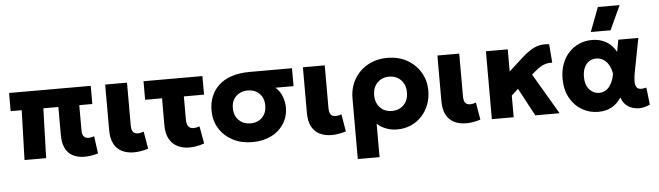

<svg xmlns="http://www.w3.org/2000/svg" viewBox="-55 -997 4932 1437"><g transform="rotate(-5 2411.0 -278.5)"><path d="M546 14.5Q509 14.5 479 4.2Q449 -6 427.2 -27.5Q405.5 -49 394 -83Q382.5 -117 382.5 -164.5V-373.5H269.5L258 0H95.5L107 -373.5H24V-510H637.5V-373.5H539.5V-185Q539.5 -152 552.5 -137.8Q565.5 -123.5 588 -123.5Q598 -123.5 608.5 -125.8Q619 -128 630 -132L648 -1Q621 6.5 595.5 10.5Q570 14.5 546 14.5Z M917 14Q866 14 827.5 -5Q789 -24 767.5 -64Q746 -104 746 -166.5V-510H910V-192Q910 -154.5 922.2 -139.8Q934.5 -125 958.5 -125Q968.5 -125 979.5 -127.2Q990.5 -129.5 1002.5 -134L1024.5 -4Q996 5 968.8 9.5Q941.5 14 917 14Z M1333.5 14Q1283.5 14 1244.5 -5.5Q1205.5 -25 1183.2 -65.2Q1161 -105.5 1161 -168V-370.5H1034V-510H1476.5V-370.5H1325V-198.5Q1325 -159.5 1338.8 -143.8Q1352.5 -128 1377.5 -128Q1388 -128 1399 -130.2Q1410 -132.5 1422 -137L1445.5 -6.5Q1417 3.5 1388.5 8.8Q1360 14 1333.5 14Z M1805 15Q1724.5 15 1660.5 -18.2Q1596.5 -51.5 1559.2 -110.8Q1522 -170 1522 -248.5Q1522 -303.5 1541 -351.2Q1560 -399 1598 -434.8Q1636 -470.5 1694.2 -490.2Q1752.5 -510 1831 -510H2149.5V-375.5H2014Q2048 -344.5 2063.2 -303.8Q2078.5 -263 2078.5 -220.5Q2078.5 -170.5 2059.2 -127.8Q2040 -85 2004.2 -52.8Q1968.5 -20.5 1918 -2.8Q1867.5 15 1805 15ZM1805.5 -126Q1841 -126 1868 -141Q1895 -156 1910.5 -183.8Q1926 -211.5 1926 -249.5Q1926 -306 1892 -339.5Q1858 -373 1804.5 -373Q1769.5 -373 1742 -358.2Q1714.5 -343.5 1698.5 -316.2Q1682.5 -289 1682.5 -251.5Q1682.5 -194.5 1717 -160.2Q1751.5 -126 1805.5 -126Z M2402.5 14Q2351.5 14 2313 -5Q2274.5 -24 2253 -64Q2231.5 -104 2231.5 -166.5V-510H2395.5V-192Q2395.5 -154.5 2407.8 -139.8Q2420 -125 2444 -125Q2454 -125 2465 -127.2Q2476 -129.5 2488 -134L2510 -4Q2481.5 5 2454.2 9.5Q2427 14 2402.5 14Z M2581 210V-245.5Q2581 -325 2617.2 -388.2Q2653.5 -451.5 2718 -488.2Q2782.5 -525 2867.5 -525Q2952 -525 3016 -488.2Q3080 -451.5 3115.8 -390.2Q3151.5 -329 3151.5 -255Q3151.5 -198 3132.5 -148.8Q3113.5 -99.5 3079 -62.8Q3044.5 -26 2997.5 -5.5Q2950.5 15 2894 15Q2851 15 2812.2 0.5Q2773.5 -14 2744.5 -41V210ZM2867.5 -126Q2903 -126 2931 -141.8Q2959 -157.5 2975 -186.5Q2991 -215.5 2991 -255Q2991 -295 2974.8 -323.8Q2958.5 -352.5 2930.8 -368.2Q2903 -384 2867.5 -384Q2832.5 -384 2804.5 -368.2Q2776.5 -352.5 2760.5 -323.8Q2744.5 -295 2744.5 -255Q2744.5 -215.5 2760.5 -186.5Q2776.5 -157.5 2804.2 -141.8Q2832 -126 2867.5 -126Z M3413 14Q3362 14 3323.5 -5Q3285 -24 3263.5 -64Q3242 -104 3242 -166.5V-510H3406V-192Q3406 -154.5 3418.2 -139.8Q3430.5 -125 3454.5 -125Q3464.5 -125 3475.5 -127.2Q3486.5 -129.5 3498.5 -134L3520.5 -4Q3492 5 3464.8 9.5Q3437.5 14 3413 14Z M3606.5 0V-510H3770.5V-343.5L3869 -433.5Q3905.5 -467 3938.8 -488.8Q3972 -510.5 4006.8 -518.8Q4041.5 -527 4082.5 -521L4093.5 -382Q4065.5 -383.5 4043 -377Q4020.5 -370.5 4000.8 -357.5Q3981 -344.5 3960.5 -327L3935.5 -306L4115.5 0H3933L3821 -209L3770.5 -162.5V0Z M4406 15Q4338.5 15 4282.5 -18Q4226.5 -51 4193.2 -111.8Q4160 -172.5 4160 -255Q4160 -317 4179 -367Q4198 -417 4231.5 -452.2Q4265 -487.5 4309 -506.2Q4353 -525 4404 -525Q4444.5 -525 4478.8 -512.8Q4513 -500.5 4539.8 -477Q4566.5 -453.5 4584.5 -419.5L4601 -510H4751.5L4703.5 -260Q4695 -217 4695 -189Q4695 -161 4703.8 -146.5Q4712.5 -132 4731.2 -129.5Q4750 -127 4779 -134.5L4794 -5.5Q4748 17 4703 14.5Q4658 12 4624.5 -12Q4591 -36 4579.5 -78.5Q4548.5 -32 4506.2 -8.5Q4464 15 4406 15ZM4424.5 -126Q4453.5 -126 4476.8 -141.5Q4500 -157 4516.2 -187Q4532.5 -217 4539.5 -260.5Q4536.5 -277.5 4530.8 -295.2Q4525 -313 4515.5 -329Q4506 -345 4492.8 -357.2Q4479.5 -369.5 4462.5 -376.8Q4445.5 -384 4424 -384Q4393.5 -384 4370.2 -368.5Q4347 -353 4333.8 -324.2Q4320.5 -295.5 4320.5 -256Q4320.5 -193.5 4351 -159.8Q4381.5 -126 4424.5 -126ZM4401 -585 4470 -767H4633.5L4549.5 -585Z"/></g></svg>

Font: Geologica Thin Roman
Style: Bold
Weight: 700
Version: Version 1.010;gftools[0.9.28]